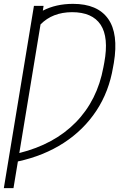

<svg xmlns="http://www.w3.org/2000/svg" viewBox="-87 -757 610 981"><path d="M135.7 -727.1 131.8 -702.6Q199.2 -737.3 286.1 -737.3Q411.1 -737.3 465.3 -661.1Q519.5 -585 494.6 -435.1L490.7 -414.1Q470.2 -289.6 405.5 -191.4Q340.8 -93.3 239 -27.1Q137.2 39.1 4.4 67.9L-18.1 204.1H-67.4L86.4 -727.1ZM11.7 24.9Q189.9 -19.5 300 -131.8Q410.2 -244.1 441.4 -413.6L445.8 -437Q469.7 -566.4 427.2 -630.6Q384.8 -694.8 280.8 -694.8Q181.2 -694.3 120.1 -632.3Z"/></svg>

Font: Inter Display ExtraLight
Style: Italic
Weight: 200
Italic angle: -9.39999°
Designer: Rasmus Andersson
Foundry: rsms
Version: Version 4.000;git-a52131595